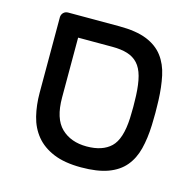

<svg xmlns="http://www.w3.org/2000/svg" viewBox="-90 -662 771 763"><g transform="rotate(15 296.0 -280.5)"><path d="M309 -571Q379 -571 422.5 -553.5Q466 -536 490.5 -503.5Q515 -471 524.5 -426Q534 -381 536 -327Q536 -319 536.5 -305Q537 -291 537 -275.5Q537 -260 536.5 -245.5Q536 -231 536 -224Q534 -170 523 -126.5Q512 -83 486.5 -52.5Q461 -22 417.5 -6Q374 10 307 10Q239 10 193.5 -9Q148 -28 121 -61Q94 -94 83 -138.5Q72 -183 72 -234V-546Q73 -557 80.5 -564Q88 -571 99 -571ZM445 -322Q443 -369 434.5 -400.5Q426 -432 409 -450.5Q392 -469 366 -477Q340 -485 304 -485H163V-239Q163 -152 202.5 -114Q242 -76 307 -76Q372 -76 406.5 -109Q441 -142 445 -229Q445 -236 445.5 -249Q446 -262 446 -275.5Q446 -289 445.5 -301.5Q445 -314 445 -322Z"/></g></svg>

Font: Rubik
Style: Regular
Weight: 400
Designer: Hubert & Fischer
Foundry: Hubert & Fischer
Version: Version 1.002; ttfautohint (v1.6)